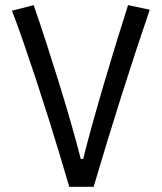

<svg xmlns="http://www.w3.org/2000/svg" viewBox="-20 -723 626 743"><path d="M248 0Q232.4 -53.2 212.2 -120.8Q191.9 -188.5 168.5 -262.9Q145 -337.4 120.4 -412.4Q95.7 -487.3 71.8 -556.4Q47.9 -625.5 26.4 -681.6L110.4 -703.1Q133.8 -635.7 159.2 -557.4Q184.6 -479 209.5 -398.4Q234.4 -317.9 255.9 -242.9Q277.3 -168 292.5 -107.9H301.8Q318.4 -174.3 340.3 -252.9Q362.3 -331.5 386.2 -412.6Q410.2 -493.7 433.3 -568.6Q456.5 -643.6 475.6 -703.1L559.6 -685.5Q536.6 -618.7 508.8 -534.4Q481 -450.2 451.7 -357.7Q422.4 -265.1 394.3 -173.3Q366.2 -81.5 342.3 0Z"/></svg>

Font: Cascadia Mono NF SemiLight
Style: Regular
Weight: 350
Monospace: yes
Designer: Aaron Bell
Foundry: Saja Typeworks
Version: Version 2404.023; ttfautohint (v1.8.4)